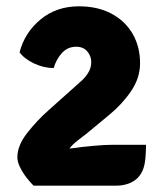

<svg xmlns="http://www.w3.org/2000/svg" viewBox="-20 -586 522 608"><path d="M42 -420.5Q58 -482.5 108.2 -524.2Q158.5 -566 230 -566Q289 -566 332.5 -543Q376 -520 399.8 -479.2Q423.5 -438.5 423.5 -386Q423.5 -339 395 -297.2Q366.5 -255.5 325.5 -222L255.5 -164Q242 -153.5 225.2 -140.5Q208.5 -127.5 200 -115.5Q239.5 -121 275.8 -124.2Q312 -127.5 335.5 -127.5H442.5Q442.5 -117 441.5 -99.2Q440.5 -81.5 438.5 -70Q432 -33.5 408 -15.8Q384 2 345.5 2H86.5Q77 -7 65 -22.2Q53 -37.5 44 -55.2Q35 -73 35 -88Q35 -125 65.8 -164.5Q96.5 -204 135.5 -238.5L233 -325.5Q248 -338 258.5 -354.2Q269 -370.5 269 -389.5Q269 -408 256.5 -423Q244 -438 221.5 -438Q194 -438 176 -418Q158 -398 150 -370.5Q118.5 -370.5 87.5 -385.2Q56.5 -400 42 -420.5Z"/></svg>

Font: Signika SC
Style: Bold
Weight: 700
Designer: Anna Giedryś
Foundry: Anna Giedryś
Version: Version 2.000; ttfautohint (v1.8.3) -l 8 -r 50 -G 200 -x 9 -